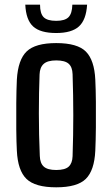

<svg xmlns="http://www.w3.org/2000/svg" viewBox="-20 -792 479 820"><path d="M220 8Q130 8 93 -28Q56 -64 52 -148Q50 -184 49.5 -239Q49 -294 49.5 -351.5Q50 -409 52 -452Q57 -537 94 -572.5Q131 -608 220 -608Q311 -608 347 -571.5Q383 -535 387 -452Q389 -412 389.5 -357.5Q390 -303 389.5 -247.5Q389 -192 387 -148Q383 -64 346.5 -28Q310 8 220 8ZM220 -66Q258 -66 273.5 -80.5Q289 -95 290 -125Q293 -215 293 -299.5Q293 -384 290 -475Q289 -506 273 -520Q257 -534 220 -534Q183 -534 166.5 -519Q150 -504 149 -474Q146 -398 146 -307Q146 -216 150 -126Q151 -95 167 -80.5Q183 -66 220 -66ZM88 -772H151Q151 -734 166.5 -718.5Q182 -703 220 -703Q257 -703 272.5 -718.5Q288 -734 289 -772H352Q348 -707 317 -679Q286 -651 220 -651Q152 -651 121.5 -679Q91 -707 88 -772Z"/></svg>

Font: Big Shoulders Text SemiBold
Style: Regular
Weight: 600
Designer: Patric King
Foundry: XO Type Co
Version: Version 1.000; ttfautohint (v1.8.2)